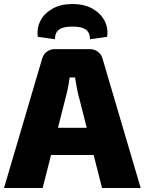

<svg xmlns="http://www.w3.org/2000/svg" viewBox="-25 -934 719 954"><path d="M421 -690Q444 -690 461.5 -677Q479 -664 485 -641L674 0H482L361 -476Q357 -493 354 -512.5Q351 -532 348 -549H321Q319 -532 315.5 -512.5Q312 -493 308 -476L187 0H-5L184 -641Q190 -664 207.5 -677Q225 -690 248 -690ZM516 -299V-164H153V-299ZM248 -739 163 -751Q157 -794 176 -831Q195 -868 236 -891Q277 -914 335 -914Q394 -914 434.5 -891Q475 -868 494.5 -831Q514 -794 507 -751L422 -739Q422 -772 401.5 -787Q381 -802 335 -802Q289 -802 268.5 -787Q248 -772 248 -739Z"/></svg>

Font: Exo 2 ExtraBold
Style: Regular
Weight: 800
Designer: Natanael Gama
Foundry: Natanael Gama
Version: Version 2.010